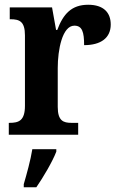

<svg xmlns="http://www.w3.org/2000/svg" viewBox="-20 -567 499 808"><path d="M17 0H309V-50H281C247 -50 223 -58 223 -117V-281C223 -357 242 -459 293 -459C326 -459 334 -432 334 -377C404 -377 446 -407 446 -464C446 -514 416 -547 351 -547C281 -547 246 -508 221 -441H216L199 -536H21V-486H24C62 -486 85 -477 85 -418V-122C85 -59 59 -50 20 -50H17ZM80 208V221H133C162 179 201 113 217 71V61H116C109 106 92 167 80 208Z"/></svg>

Font: Noto Serif Tamil Condensed
Style: Bold
Weight: 700
Width: 3
Designer: Indian Type Foundry, Tom Grace, and the Monotype Design Team
Foundry: Monotype Imaging Inc.
Version: Version 2.004